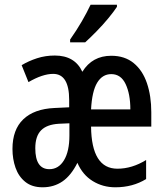

<svg xmlns="http://www.w3.org/2000/svg" viewBox="-20 -786 702 816"><path d="M453 -549Q510 -549 548 -518Q586 -487 604.5 -432.5Q623 -378 623 -309V-248H367Q369 -69 479 -69Q541 -69 601 -106V-25Q544 10 470 10Q417 10 374 -16.5Q331 -43 309 -94Q282 -40 245.5 -15Q209 10 161 10Q116 10 87.5 -13Q59 -36 46 -73Q33 -110 33 -153Q33 -235 79 -279Q125 -323 211 -327L274 -330V-361Q274 -472 206 -472Q161 -472 101 -437L72 -509Q102 -527 137.5 -538.5Q173 -550 213 -550Q298 -550 330 -481Q372 -549 453 -549ZM453 -471Q415 -471 393 -434.5Q371 -398 367 -321H534Q534 -386 514 -428.5Q494 -471 453 -471ZM230 -260Q179 -257 154.5 -232Q130 -207 130 -156Q130 -67 190 -67Q229 -67 252 -105Q275 -143 275 -210V-262ZM477 -757Q464 -737 440.5 -708.5Q417 -680 390 -652.5Q363 -625 342 -606H278V-618Q306 -658 327.5 -695Q349 -732 365 -766H477Z"/></svg>

Font: Noto Sans ExtraCondensed Medium
Style: Regular
Weight: 500
Width: 2
Designer: Monotype Design Team
Foundry: Monotype Imaging Inc.
Version: Version 2.013; ttfautohint (v1.8.4.7-5d5b)